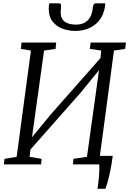

<svg xmlns="http://www.w3.org/2000/svg" viewBox="-20 -1002 788 1170"><path d="M574 148.5Q577 130.5 579.5 110Q582 89.5 583.5 69Q585 48.5 585.5 30.8Q586 13 584.5 0L521.5 -52H667Q660.5 -1.5 652.5 37Q644.5 75.5 636.8 103Q629 130.5 623 148.5ZM3.5 0 7.5 -34 81.5 -46.5 168.5 -694 107.5 -704 111 -743H322.5L318.5 -704L248.5 -694L171 -137L158 -145L290.5 -306L617.5 -676.5L589.5 -611.5L596.5 -694L527.5 -704L532.5 -743H747.5L742.5 -704L674.5 -694L588 -46.5L660.5 -34L657.5 0H424.5L427.5 -34L510 -46.5L588 -606.5L605.5 -601.5L472 -438L141.5 -63.5L169.5 -128.5L160.5 -46.5L233.5 -34L230.5 0ZM342 -981.5Q349 -981.5 350.8 -975.5Q352.5 -969.5 352 -960.5Q351.5 -952 350.8 -942.2Q350 -932.5 350 -923.5Q350 -888 374.8 -870Q399.5 -852 443 -852Q473.5 -852 495 -863.5Q516.5 -875 528.8 -896.5Q541 -918 544.5 -948.5Q546 -962 549.8 -971.8Q553.5 -981.5 563 -981.5H621Q621 -978 620.8 -973.2Q620.5 -968.5 619.5 -960Q611 -909.5 584.5 -877Q558 -844.5 520 -829Q482 -813.5 439.5 -813.5Q398 -813.5 360.8 -827.5Q323.5 -841.5 300.2 -871Q277 -900.5 277 -948Q277 -956.5 277.5 -965Q278 -973.5 281 -981.5Z"/></svg>

Font: Merriweather 24pt Light
Style: Italic
Weight: 300
Italic angle: -7.8°
Version: Version 2.101